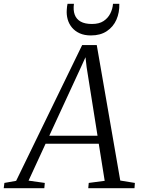

<svg xmlns="http://www.w3.org/2000/svg" viewBox="-80 -985 742 1005"><path d="M-60.5 0 -57 -27.5 4.5 -38.5 350 -749H426.5L549.5 -40L626 -27.5L624 0H382L384.5 -27.5L468 -38.5L437 -232.5H158.5L69.5 -39.5L154.5 -27.5L152 0ZM178 -274.5H430.5L373.5 -633L367.5 -685.5L345 -636ZM396 -799.5Q362 -799.5 337.5 -810.5Q313 -821.5 297 -840.5Q281 -859.5 274.2 -883.8Q267.5 -908 269.5 -934Q270 -944 271 -951Q272 -958 273.5 -965H307Q302.5 -932 311 -908.5Q319.5 -885 341.8 -872.2Q364 -859.5 401.5 -859.5Q439 -859.5 462 -874.8Q485 -890 497.2 -914Q509.5 -938 511.5 -965H544.5Q546 -920 529.5 -882.2Q513 -844.5 479.2 -822Q445.5 -799.5 396 -799.5Z"/></svg>

Font: Merriweather 72pt Light
Style: Italic
Weight: 300
Italic angle: -7.8°
Version: Version 2.101